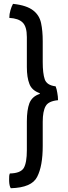

<svg xmlns="http://www.w3.org/2000/svg" viewBox="-20 -787 361 1016"><path d="M48.8 -766.6Q41 -752.9 35.2 -732.4Q29.3 -712.9 29.3 -692.4Q78.1 -689.5 99.6 -668Q122.1 -646.5 122.1 -590.8Q122.1 -538.1 122.1 -432.6Q122.1 -377 135.7 -342.8Q148.4 -308.6 190.4 -293.9Q190.4 -293 190.4 -290Q150.4 -277.3 135.7 -241.2Q122.1 -205.1 122.1 -144.5Q122.1 -93.8 122.1 7.8Q122.1 74.2 105.5 102.5Q87.9 129.9 32.2 130.9Q27.3 141.6 28.3 161.1Q28.3 165 28.3 170.9Q29.3 197.3 37.1 209Q148.4 206.1 176.8 148.4Q206.1 91.8 206.1 -14.6Q206.1 -57.6 206.1 -142.6Q206.1 -198.2 221.7 -225.6Q236.3 -252 287.1 -256.8Q287.1 -275.4 283.2 -295.9Q280.3 -315.4 274.4 -330.1Q227.5 -335.9 216.8 -367.2Q206.1 -398.4 206.1 -459Q206.1 -496.1 206.1 -569.3Q206.1 -624 197.3 -665Q188.5 -706.1 156.2 -731.4Q138.7 -745.1 112.3 -753.9Q85.9 -762.7 48.8 -766.6Z"/></svg>

Font: cl
Style: Regular
Weight: 400
Designer: Mitja Miklavcic
Version: Version 1.0